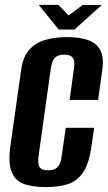

<svg xmlns="http://www.w3.org/2000/svg" viewBox="-20 -751 439 783"><path d="M166.3 12Q116.4 12 80.4 0.3Q44.5 -11.5 28.4 -47.6Q12.4 -83.8 22.4 -156.1L66.3 -466.3Q73.6 -518.8 99 -547.7Q124.4 -576.5 164.1 -588.1Q203.7 -599.7 253 -599.7Q303.2 -599.7 337.8 -588Q372.4 -576.2 388.5 -547.4Q404.5 -518.5 397.2 -466.3L380.1 -343.5H264L281.5 -471.1Q285.4 -495.5 280.7 -507.7Q276 -520 266.2 -524Q256.4 -528.1 242.5 -528.1Q228.2 -528.1 216.9 -524Q205.6 -520 198.3 -507.7Q191 -495.5 187.1 -471.1L137.1 -113.5Q134.2 -89.8 138.2 -77.2Q142.2 -64.6 152.2 -60.5Q162.2 -56.5 176.1 -56.5Q190.4 -56.5 201.3 -60.5Q212.3 -64.6 220.4 -77.2Q228.5 -89.8 231.5 -113.5L248 -229.9H364L353.3 -156.8Q343.3 -83.5 318.4 -47.3Q293.5 -11.1 255.2 0.4Q216.9 12 166.3 12ZM219.2 -630.7 138 -731.1H218L260.1 -688L316.8 -730.5H395L283.7 -630.7Z"/></svg>

Font: Alumni Sans SC Thin
Style: Italic
Weight: 100
Italic angle: -8°
Designer: Robert E. Leuschke
Foundry: Robert E. Leuschke
Version: Version 1.016